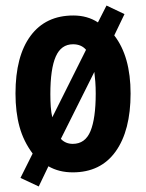

<svg xmlns="http://www.w3.org/2000/svg" viewBox="-20 -613 528 694"><path d="M452 -275Q452 -141 398 -65.5Q344 10 243 10Q193 10 155 -12L120 61L54 30L98 -58Q65 -102 50.5 -155Q36 -208 36 -275Q36 -410 90.5 -483.5Q145 -557 245 -557Q296 -557 334 -532L365 -593L430 -562L393 -485Q452 -409 452 -275ZM162 -273Q162 -248 163.5 -227Q165 -206 169 -189L291 -433Q274 -453 244 -453Q201 -453 181.5 -408.5Q162 -364 162 -273ZM326 -275Q326 -298 324.5 -317.5Q323 -337 321 -353L200 -111Q217 -93 243 -93Q288 -93 307 -139Q326 -185 326 -275Z"/></svg>

Font: Noto Sans Armenian ExtraCondensed
Style: Bold
Weight: 700
Width: 2
Designer: Monotype Design Team
Foundry: Monotype Imaging Inc.
Version: Version 2.008; ttfautohint (v1.8.4.7-5d5b)